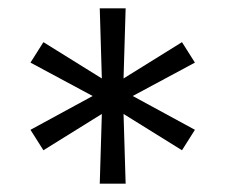

<svg xmlns="http://www.w3.org/2000/svg" viewBox="-20 -866 540 460"><path d="M219 -426 224 -593 84 -506 53 -555 202 -636 53 -716 84 -765 224 -678 219 -846H281L276 -678L416 -765L447 -716L298 -636L447 -555L416 -506L276 -593L281 -426Z"/></svg>

Font: Iosevka SS01 Light
Style: Regular
Weight: 300
Monospace: yes
Designer: Belleve Invis
Foundry: Belleve Invis
Version: 2.3.3; ttfautohint (v1.8.3)